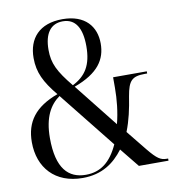

<svg xmlns="http://www.w3.org/2000/svg" viewBox="-82 -797 806 881"><g transform="rotate(-10 321.0 -357.0)"><path d="M233 10C324 10 381 -32 424 -89L496 0H634V-10H627C600 -10 583 -20 543 -69L467 -163C487 -214 498 -265 507 -323C519 -393 536 -411 596 -411H607V-421H450V-372C450 -319 444 -259 430 -206L269 -409C384 -451 421 -510 421 -584C421 -662 373 -724 267 -724C159 -724 106 -662 106 -571C106 -504 130 -456 185 -389C78 -350 31 -287 31 -192C31 -73 105 10 233 10ZM262 -417C200 -493 180 -533 180 -596C180 -672 210 -714 267 -714C326 -714 354 -667 354 -583C354 -494 323 -448 262 -417ZM250 -2C169 -2 116 -54 116 -196C116 -294 148 -347 193 -379L402 -117C366 -38 318 -2 250 -2Z"/></g></svg>

Font: Noto Serif Display Condensed
Style: Regular
Weight: 400
Width: 3
Designer: Monotype Design Team
Foundry: Monotype Imaging Inc.
Version: Version 2.009